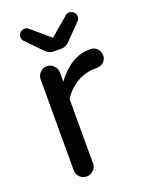

<svg xmlns="http://www.w3.org/2000/svg" viewBox="-135 -775 658 851"><g transform="rotate(-20 193.5 -350.0)"><path d="M330.1 -432.1H325.2Q277.8 -432.1 237.5 -409.2Q197.3 -386.2 169.9 -344.2V-40Q169.9 -21.5 156.2 -8.3Q142.6 4.9 124 4.9Q105.5 4.9 92.3 -8.3Q79.1 -21.5 79.1 -40V-469.2Q79.1 -487.8 92.3 -501.5Q105.5 -515.1 124 -515.1Q142.6 -515.1 156.2 -501.5Q169.9 -487.8 169.9 -469.2V-425.8Q240.2 -520 327.1 -520H332Q350.6 -520 363.3 -506.8Q376 -493.7 376 -475.1Q376 -456.5 363 -444.3Q350.1 -432.1 330.1 -432.1ZM320.8 -655.8 252.9 -585.9Q234.4 -565.9 212.9 -565.9H174.8Q153.3 -565.9 134.8 -585.9L66.9 -655.8Q59.1 -663.6 59.1 -674.8Q58.1 -686.5 67.1 -695.8Q76.2 -705.1 88.9 -705.1Q100.1 -705.1 106.9 -698.2L193.8 -624L280.8 -698.2Q287.6 -705.1 298.8 -705.1Q311.5 -705.1 320.8 -695.8Q330.1 -686.5 329.1 -674.8Q329.1 -664.1 320.8 -655.8Z"/></g></svg>

Font: Aka-Acid-Varela
Style: Regular
Weight: 400
Designer: Joe Prince, Avraham Cornfeld, Cyberella
Foundry: Joe Prince, Avraham Cornfeld, Cyberella
Version: Version 2.000; ttfautohint (v1.5.33-1714) -l 8 -r 50 -G 200 